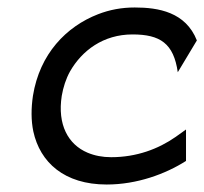

<svg xmlns="http://www.w3.org/2000/svg" viewBox="-20 -482 546 513"><path d="M68 -226C63 -192 63 -160 69 -131C87 -48 152 11 265 11C346 11 422 -17 477 -52V-136L449 -116C403 -84 345 -62 277 -62C254 -62 233 -66 214 -74C162 -96 133 -149 145 -226C149 -249 156 -271 167 -291C199 -347 256 -390 334 -390C408 -390 444 -366 455 -289L506 -374C476 -450 403 -462 340 -462C305 -462 273 -456 242 -444C157 -411 86 -338 68 -226Z"/></svg>

Font: Charger Pro
Style: Obl
Weight: 400
Designer: Jasper
Foundry: Cannot Into Space Fonts
Version: Version 1.09